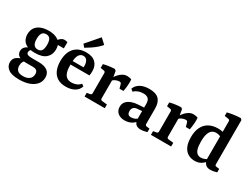

<svg xmlns="http://www.w3.org/2000/svg" viewBox="-66 -1288 2764 2115"><g transform="rotate(30 1316.5 -230.5)"><path d="M451 36Q451 85 421 122Q391 159 336.5 179Q282 199 208 199Q113 199 70 166.5Q27 134 27 84Q27 38 58.5 14Q90 -10 141 -22L175 -19Q159 -7 147 13.5Q135 34 135 65Q135 100 155.5 122.5Q176 145 228 145Q277 145 306.5 122.5Q336 100 336 57Q336 29 321 15Q306 1 267 1H186Q120 1 91 -20.5Q62 -42 62 -79Q62 -114 85 -135Q108 -156 142 -166L174 -158Q158 -148 151 -136.5Q144 -125 144 -112Q144 -92 162 -84Q180 -76 224 -76H303Q375 -76 413 -48Q451 -20 451 36ZM398 -291Q398 -224 353 -183Q308 -142 214 -142Q152 -142 113.5 -159.5Q75 -177 57.5 -208.5Q40 -240 40 -280Q40 -329 62.5 -362.5Q85 -396 127.5 -413.5Q170 -431 228 -431Q308 -431 353 -396Q398 -361 398 -291ZM154 -288Q154 -237 171 -213.5Q188 -190 222 -190Q256 -190 271.5 -213.5Q287 -237 287 -286Q287 -338 271 -361Q255 -384 221 -384Q200 -384 185 -374.5Q170 -365 162 -344Q154 -323 154 -288ZM370 -345 342 -367Q358 -396 380.5 -413.5Q403 -431 427 -431Q437 -431 447.5 -428.5Q458 -426 466 -424V-345Z M502 -206Q502 -314 555 -372.5Q608 -431 704 -431Q784 -431 824 -391Q864 -351 864 -286Q864 -272 863 -256.5Q862 -241 859 -228H581V-273H758Q759 -278 759 -282Q759 -286 759 -292Q759 -331 743 -356.5Q727 -382 694 -382Q659 -382 638.5 -348Q618 -314 618 -227Q618 -168 629.5 -131.5Q641 -95 665 -78Q689 -61 727 -61Q758 -61 787 -73Q816 -85 835 -109L862 -90Q848 -42 803 -16Q758 10 693 10Q627 10 585 -17Q543 -44 522.5 -92.5Q502 -141 502 -206ZM627 -498 767 -660 832 -600Q815 -578 787 -553.5Q759 -529 725 -506Q691 -483 657 -463Z M1077 -309Q1093 -344 1116 -371.5Q1139 -399 1166.5 -415Q1194 -431 1224 -431Q1236 -431 1253 -428Q1270 -425 1280 -420Q1283 -389 1280 -347Q1277 -305 1269 -267H1219L1206 -314Q1203 -327 1196.5 -331.5Q1190 -336 1178 -336Q1158 -336 1133 -325Q1108 -314 1086 -288ZM1102 -311V-76Q1102 -57 1121 -54L1186 -47V0H929V-47L970 -54Q988 -57 988 -76V-331Q988 -351 971 -354L925 -362V-410Q958 -419 996 -424Q1034 -429 1066 -430L1084 -416Z M1439 8Q1386 8 1353 -20Q1320 -48 1320 -96Q1320 -137 1343 -163Q1366 -189 1403 -202.5Q1440 -216 1481 -218L1577 -224V-180L1508 -174Q1470 -173 1453.5 -155Q1437 -137 1437 -109Q1437 -83 1448.5 -70Q1460 -57 1486 -57Q1512 -57 1536.5 -68.5Q1561 -80 1575 -98L1585 -73Q1565 -35 1527 -13.5Q1489 8 1439 8ZM1332 -333Q1349 -379 1394 -404.5Q1439 -430 1508 -430Q1592 -430 1630 -391Q1668 -352 1668 -273V-78Q1668 -58 1688 -56L1725 -51V-7Q1712 -3 1688.5 2Q1665 7 1645 7Q1609 7 1586.5 -10Q1564 -27 1558 -66V-268Q1558 -316 1536.5 -335Q1515 -354 1475 -354Q1441 -354 1412 -343.5Q1383 -333 1358 -310Z M1921 -309Q1937 -344 1960 -371.5Q1983 -399 2010.5 -415Q2038 -431 2068 -431Q2080 -431 2097 -428Q2114 -425 2124 -420Q2127 -389 2124 -347Q2121 -305 2113 -267H2063L2050 -314Q2047 -327 2040.5 -331.5Q2034 -336 2022 -336Q2002 -336 1977 -325Q1952 -314 1930 -288ZM1946 -311V-76Q1946 -57 1965 -54L2030 -47V0H1773V-47L1814 -54Q1832 -57 1832 -76V-331Q1832 -351 1815 -354L1769 -362V-410Q1802 -419 1840 -424Q1878 -429 1910 -430L1928 -416Z M2331 8Q2284 8 2247 -13.5Q2210 -35 2188.5 -80.5Q2167 -126 2167 -199Q2167 -275 2192.5 -326.5Q2218 -378 2266 -404.5Q2314 -431 2381 -431Q2404 -431 2427.5 -427Q2451 -423 2464 -418L2452 -359Q2444 -367 2425 -373Q2406 -379 2386 -379Q2357 -379 2335 -364Q2313 -349 2300 -312.5Q2287 -276 2287 -213Q2287 -155 2297 -121Q2307 -87 2326.5 -72Q2346 -57 2371 -57Q2394 -57 2417.5 -65.5Q2441 -74 2457 -89L2470 -71Q2449 -37 2414 -14.5Q2379 8 2331 8ZM2555 -639V-78Q2555 -66 2560 -61.5Q2565 -57 2574 -56L2612 -51V-7Q2599 -3 2575 2Q2551 7 2530 7Q2491 7 2469.5 -13.5Q2448 -34 2441 -71V-558Q2441 -576 2424 -579L2373 -587V-632Q2410 -642 2456 -648Q2502 -654 2539 -655Z"/></g></svg>

Font: Yrsa SemiBold
Style: Regular
Weight: 600
Version: Version 2.004